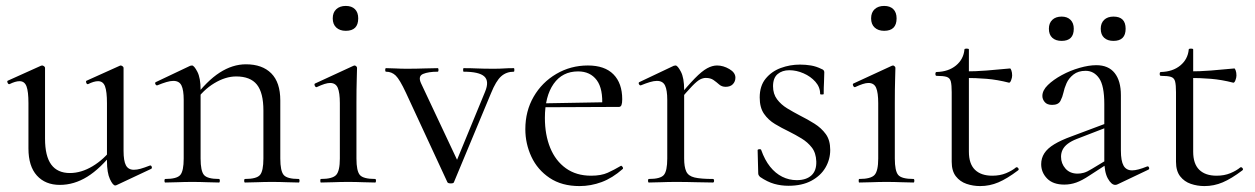

<svg xmlns="http://www.w3.org/2000/svg" viewBox="-20 -616 4235 648"><path d="M182 8Q133 8 104.5 -23.5Q76 -55 76 -115V-268Q76 -307 69.5 -324.5Q63 -342 46 -342Q32 -342 12 -332Q8 -331 5.5 -337Q3 -343 7 -344L118 -394Q120 -395 122 -395Q125 -395 128.5 -392.5Q132 -390 132 -387V-148Q132 -89 153 -60.5Q174 -32 216 -32Q254 -32 292.5 -55Q331 -78 360 -117L365 -106Q319 -47 274.5 -19.5Q230 8 182 8ZM397 -387V-107Q397 -73 405 -58Q413 -43 432 -43Q442 -43 454.5 -46.5Q467 -50 485 -57Q490 -59 492 -53.5Q494 -48 490 -46L373 9Q371 10 369 10Q361 10 351 -11.5Q341 -33 341 -73V-268Q341 -307 334.5 -324.5Q328 -342 311 -342Q297 -342 277 -332Q273 -331 271 -337Q269 -343 273 -344L384 -394Q386 -395 387 -395Q390 -395 393.5 -392.5Q397 -390 397 -387Z M807 0Q804 0 804 -6Q804 -12 807 -12Q846 -12 857.5 -25.5Q869 -39 869 -81V-243Q869 -303 847 -330.5Q825 -358 777 -358Q741 -358 703 -335Q665 -312 638 -272L634 -284Q678 -343 721.5 -371Q765 -399 810 -399Q865 -399 895.5 -368.5Q926 -338 926 -277V-81Q926 -39 937.5 -25.5Q949 -12 988 -12Q991 -12 991 -6Q991 0 988 0Q971 0 947.5 -1Q924 -2 898 -2Q872 -2 848 -1Q824 0 807 0ZM538 0Q535 0 535 -6Q535 -12 538 -12Q577 -12 588.5 -25.5Q600 -39 600 -81V-279Q600 -312 592.5 -327.5Q585 -343 565 -343Q555 -343 541.5 -339Q528 -335 511 -328Q507 -327 504.5 -332Q502 -337 506 -339L622 -394Q625 -395 628 -395Q635 -395 646 -374Q657 -353 657 -313V-81Q657 -39 668.5 -25.5Q680 -12 719 -12Q722 -12 722 -6Q722 0 719 0Q702 0 678.5 -1Q655 -2 629 -2Q603 -2 579 -1Q555 0 538 0Z M1063 0Q1061 0 1061 -6Q1061 -12 1063 -12Q1102 -12 1114.5 -25.5Q1127 -39 1127 -81V-268Q1127 -303 1120 -319.5Q1113 -336 1094 -336Q1086 -336 1075 -332.5Q1064 -329 1049 -322Q1045 -321 1042.5 -326.5Q1040 -332 1043 -334L1173 -394Q1176 -395 1177 -395Q1179 -395 1182 -392.5Q1185 -390 1185 -387Q1185 -379 1184 -348Q1183 -317 1183 -269V-81Q1183 -39 1194.5 -25.5Q1206 -12 1246 -12Q1249 -12 1249 -6Q1249 0 1246 0Q1228 0 1204.5 -1Q1181 -2 1155 -2Q1129 -2 1105.5 -1Q1082 0 1063 0ZM1147 -512Q1127 -512 1115 -523Q1103 -534 1103 -554Q1103 -574 1115 -585Q1127 -596 1147 -596Q1167 -596 1178 -585Q1189 -574 1189 -554Q1189 -512 1147 -512Z M1714 -386Q1716 -386 1716 -380Q1716 -374 1714 -374Q1689 -374 1671.5 -358.5Q1654 -343 1637 -301L1512 -1Q1511 3 1501.5 3Q1492 3 1490 -1L1350 -303Q1329 -348 1315.5 -361Q1302 -374 1283 -374Q1280 -374 1280 -380Q1280 -386 1283 -386Q1298 -386 1315.5 -385Q1333 -384 1352 -384Q1386 -384 1411 -385Q1436 -386 1457 -386Q1460 -386 1460 -380Q1460 -374 1457 -374Q1426 -374 1408 -366.5Q1390 -359 1401 -335L1529 -63L1500 -22L1617 -306Q1632 -342 1614.5 -358Q1597 -374 1545 -374Q1543 -374 1543 -380Q1543 -386 1545 -386Q1569 -386 1590.5 -385Q1612 -384 1646 -384Q1667 -384 1680.5 -385Q1694 -386 1714 -386Z M1936 12Q1876 12 1835 -15.5Q1794 -43 1773.5 -87Q1753 -131 1753 -180Q1753 -241 1781 -289.5Q1809 -338 1857.5 -366.5Q1906 -395 1964 -395Q2021 -395 2050.5 -365Q2080 -335 2080 -281Q2080 -268 2077.5 -261.5Q2075 -255 2068 -255H2012Q2016 -316 1994 -345.5Q1972 -375 1931 -375Q1878 -375 1848.5 -333Q1819 -291 1819 -218Q1819 -161 1837 -117Q1855 -73 1890 -48Q1925 -23 1975 -23Q2009 -23 2031 -33Q2053 -43 2075 -56Q2077 -58 2080.5 -53.5Q2084 -49 2082 -46Q2047 -15 2010.5 -1.5Q1974 12 1936 12ZM1801 -254 1800 -267 2027 -271V-255Z M2268 -271 2264 -282Q2301 -327 2325 -351.5Q2349 -376 2366.5 -385.5Q2384 -395 2400 -395Q2421 -395 2441.5 -383Q2462 -371 2462 -354Q2462 -341 2453.5 -332Q2445 -323 2429 -323Q2416 -323 2407 -331Q2398 -339 2388 -346Q2378 -353 2362 -353Q2353 -353 2343 -348Q2333 -343 2316 -325.5Q2299 -308 2268 -271ZM2170 0Q2167 0 2167 -6Q2167 -12 2170 -12Q2209 -12 2220.5 -25.5Q2232 -39 2232 -81V-279Q2232 -312 2224.5 -327.5Q2217 -343 2197 -343Q2187 -343 2173.5 -339Q2160 -335 2143 -328Q2139 -327 2136.5 -332Q2134 -337 2138 -339L2254 -394Q2257 -395 2260 -395Q2267 -395 2278 -374Q2289 -353 2289 -313V-81Q2289 -53 2296 -37.5Q2303 -22 2324 -17Q2345 -12 2386 -12Q2390 -12 2390 -6Q2390 0 2386 0Q2362 0 2329.5 -1Q2297 -2 2261 -2Q2235 -2 2211 -1Q2187 0 2170 0Z M2589 -325Q2589 -299 2602.5 -281Q2616 -263 2636.5 -250.5Q2657 -238 2680 -226Q2706 -213 2729 -198.5Q2752 -184 2767 -163.5Q2782 -143 2782 -110Q2782 -78 2766 -50.5Q2750 -23 2718.5 -6Q2687 11 2641 11Q2616 11 2593 4.5Q2570 -2 2545 -19Q2543 -21 2541 -24Q2539 -27 2539 -31L2537 -109Q2537 -112 2542.5 -112.5Q2548 -113 2549 -110Q2561 -76 2579 -53.5Q2597 -31 2620 -19.5Q2643 -8 2669 -8Q2701 -8 2718.5 -24Q2736 -40 2735 -71Q2734 -100 2720 -118Q2706 -136 2685.5 -148.5Q2665 -161 2643 -172Q2618 -184 2595.5 -197.5Q2573 -211 2558.5 -232Q2544 -253 2544 -287Q2544 -326 2564 -350.5Q2584 -375 2615 -386.5Q2646 -398 2680 -398Q2699 -398 2717 -395Q2735 -392 2753 -383Q2762 -380 2762 -372Q2762 -356 2761 -338.5Q2760 -321 2760 -299Q2760 -297 2754 -297Q2748 -297 2748 -299Q2748 -322 2732 -340Q2716 -358 2692 -368.5Q2668 -379 2644 -379Q2620 -379 2604.5 -366Q2589 -353 2589 -325Z M2880 0Q2878 0 2878 -6Q2878 -12 2880 -12Q2919 -12 2931.5 -25.5Q2944 -39 2944 -81V-268Q2944 -303 2937 -319.5Q2930 -336 2911 -336Q2903 -336 2892 -332.5Q2881 -329 2866 -322Q2862 -321 2859.5 -326.5Q2857 -332 2860 -334L2990 -394Q2993 -395 2994 -395Q2996 -395 2999 -392.5Q3002 -390 3002 -387Q3002 -379 3001 -348Q3000 -317 3000 -269V-81Q3000 -39 3011.5 -25.5Q3023 -12 3063 -12Q3066 -12 3066 -6Q3066 0 3063 0Q3045 0 3021.5 -1Q2998 -2 2972 -2Q2946 -2 2922.5 -1Q2899 0 2880 0ZM2964 -512Q2944 -512 2932 -523Q2920 -534 2920 -554Q2920 -574 2932 -585Q2944 -596 2964 -596Q2984 -596 2995 -585Q3006 -574 3006 -554Q3006 -512 2964 -512Z M3288 12Q3264 12 3242 4.5Q3220 -3 3206 -21Q3192 -39 3192 -70V-305Q3192 -329 3189 -341Q3186 -353 3175 -356.5Q3164 -360 3141 -360Q3137 -360 3137 -366.5Q3137 -373 3141 -373Q3181 -374 3206.5 -395Q3232 -416 3235 -449Q3235 -452 3242.5 -452Q3250 -452 3250 -449V-104Q3250 -63 3270.5 -43Q3291 -23 3329 -23Q3355 -23 3375.5 -31.5Q3396 -40 3409 -51Q3413 -53 3416.5 -48.5Q3420 -44 3416 -41Q3379 -13 3349.5 -0.5Q3320 12 3288 12ZM3385 -337Q3346 -347 3310 -350Q3274 -353 3233 -353V-375Q3273 -375 3310 -378Q3347 -381 3389 -385Q3391 -385 3393.5 -378Q3396 -371 3396 -361Q3396 -354 3392.5 -345Q3389 -336 3385 -337Z M3752 6Q3748 8 3744 8Q3731 8 3719 -13.5Q3707 -35 3707 -76V-265Q3707 -327 3689.5 -352Q3672 -377 3644 -377Q3619 -377 3603 -364.5Q3587 -352 3579.5 -335Q3572 -318 3569 -303Q3566 -289 3559 -275.5Q3552 -262 3531 -262Q3514 -262 3506 -271.5Q3498 -281 3498 -292Q3498 -311 3516.5 -329Q3535 -347 3563.5 -362.5Q3592 -378 3623.5 -387Q3655 -396 3680 -396Q3721 -396 3742 -369.5Q3763 -343 3763 -295V-108Q3763 -73 3772 -57Q3781 -41 3801 -41Q3819 -41 3851 -54Q3856 -56 3858 -50.5Q3860 -45 3855 -43ZM3572 7Q3534 7 3514 -13.5Q3494 -34 3494 -62Q3494 -82 3504.5 -98.5Q3515 -115 3538 -129Q3561 -143 3597 -156L3717 -201L3720 -188L3614 -147Q3596 -140 3584 -131Q3572 -122 3566.5 -111Q3561 -100 3561 -87Q3561 -64 3576 -47Q3591 -30 3617 -30Q3627 -30 3638 -33Q3649 -36 3665 -46L3728 -84L3730 -71L3656 -23Q3632 -7 3612.5 0Q3593 7 3572 7ZM3563 -478Q3543 -478 3531.5 -488.5Q3520 -499 3520 -519Q3520 -538 3531.5 -549Q3543 -560 3563 -560Q3582 -560 3593 -549Q3604 -538 3604 -519Q3604 -478 3563 -478ZM3738 -478Q3718 -478 3706.5 -488.5Q3695 -499 3695 -519Q3695 -538 3706.5 -549Q3718 -560 3738 -560Q3779 -560 3779 -519Q3779 -478 3738 -478Z M4045 12Q4021 12 3999 4.5Q3977 -3 3963 -21Q3949 -39 3949 -70V-305Q3949 -329 3946 -341Q3943 -353 3932 -356.5Q3921 -360 3898 -360Q3894 -360 3894 -366.5Q3894 -373 3898 -373Q3938 -374 3963.5 -395Q3989 -416 3992 -449Q3992 -452 3999.5 -452Q4007 -452 4007 -449V-104Q4007 -63 4027.5 -43Q4048 -23 4086 -23Q4112 -23 4132.5 -31.5Q4153 -40 4166 -51Q4170 -53 4173.5 -48.5Q4177 -44 4173 -41Q4136 -13 4106.5 -0.5Q4077 12 4045 12ZM4142 -337Q4103 -347 4067 -350Q4031 -353 3990 -353V-375Q4030 -375 4067 -378Q4104 -381 4146 -385Q4148 -385 4150.5 -378Q4153 -371 4153 -361Q4153 -354 4149.5 -345Q4146 -336 4142 -337Z"/></svg>

Font: Cormorant Garamond Light
Style: Regular
Weight: 400
Version: Version 4.001